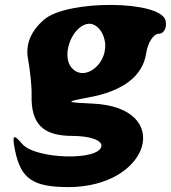

<svg xmlns="http://www.w3.org/2000/svg" viewBox="-20 -605 698 784"><path d="M160 -525C106 -478 84 -425 94 -367C103 -317 110 -253 109 -217C106 -99 155 -50 276 -50C347 -50 398 -32 394 -8C385 53 124 45 71 -17C35 -60 28 -55 42 12C66 125 114 158 256 159C594 161 692 -167 358 -182C247 -187 244 -189 341 -207C483 -233 563 -294 577 -388C583 -430 607 -467 628 -467C649 -467 663 -492 656 -521C637 -604 255 -607 160 -525ZM407 -442C428 -350 326 -265 272 -329C227 -382 279 -508 346 -508C372 -508 399 -480 407 -442Z"/></svg>

Font: Hussar Skorodowane
Style: Ky
Weight: 700
Foundry: Cannot Into Space Fonts
Version: Version 0.892